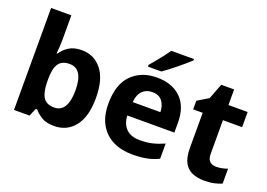

<svg xmlns="http://www.w3.org/2000/svg" viewBox="-109 -1050 1867 1345"><g transform="rotate(20 825.0 -378.0)"><path d="M224 -583Q224 -552 222 -524Q220 -496 218 -475H224Q246 -509 283 -532.5Q320 -556 379 -556Q470 -556 527 -484.5Q584 -413 584 -274Q584 -134 526.5 -62Q469 10 375 10Q315 10 280.5 -11.5Q246 -33 224 -59H214L189 0H73V-760H224ZM330 -436Q273 -436 248.5 -400Q224 -364 224 -287V-269Q224 -191 247.5 -151.5Q271 -112 332 -112Q381 -112 406 -154Q431 -196 431 -276Q431 -436 330 -436Z M938 -556Q1052 -556 1117.5 -492Q1183 -428 1183 -308V-235H832Q835 -173 870.5 -137.5Q906 -102 973 -102Q1024 -102 1066 -112Q1108 -122 1152 -142V-29Q1112 -9 1067 0.5Q1022 10 957 10Q876 10 813.5 -20.5Q751 -51 715 -113Q679 -175 679 -269Q679 -412 750.5 -484Q822 -556 938 -556ZM942 -449Q897 -449 868.5 -420.5Q840 -392 836 -336H1042Q1041 -385 1016.5 -417Q992 -449 942 -449ZM1136 -756Q1121 -742 1098 -722Q1075 -702 1048 -680Q1021 -658 995.5 -638.5Q970 -619 951 -606H851V-619Q867 -638 888.5 -663.5Q910 -689 931 -716.5Q952 -744 967 -766H1136Z M1538 -110Q1561 -110 1582.5 -114.5Q1604 -119 1623 -126V-15Q1598 -4 1567 3Q1536 10 1493 10Q1444 10 1405 -6Q1366 -22 1344 -61.5Q1322 -101 1322 -172V-433H1251V-497L1333 -547L1377 -662H1473V-546H1616V-433H1473V-181Q1473 -145 1490.5 -127.5Q1508 -110 1538 -110Z"/></g></svg>

Font: Noto Sans Meetei Mayek
Style: Bold
Weight: 700
Designer: Monotype Design Team and Neelakash Kshetrimayum
Foundry: Monotype Imaging Inc.
Version: Version 2.002; ttfautohint (v1.8.4.7-5d5b)